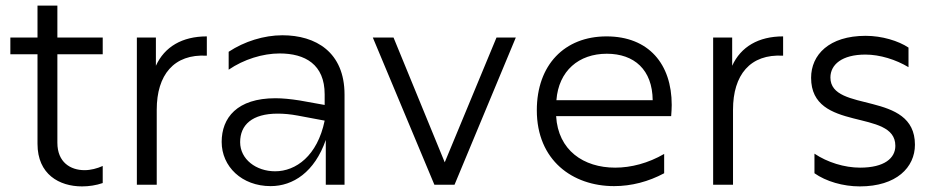

<svg xmlns="http://www.w3.org/2000/svg" viewBox="-20 -660 3340 686"><path d="M347 -6V-67C327 -58 304 -52 282 -52C232 -52 185 -80 185 -150V-466H347V-526H185V-640H114V-526H17V-466H114V-146C114 -37 192 6 273 6C298 6 324 2 347 -6Z M469 0H540V-268C540 -392 601 -468 719 -461V-530C631 -530 568 -493 537 -425V-526H469Z M1144 0H1211V-322C1211 -474 1108 -534 989 -534C923 -534 853 -512 797 -475V-411C851 -448 919 -469 979 -469C1070 -469 1140 -430 1140 -323V-285L1051 -301C1019 -306 990 -309 964 -309C827 -309 772 -239 772 -153C772 -65 844 5 947 5C1027 5 1104 -45 1144 -160ZM838 -152C838 -214 881 -254 972 -254C994 -254 1017 -252 1044 -247L1140 -229C1114 -103 1037 -48 963 -48C895 -48 838 -91 838 -152Z M1532 0H1604L1823 -526H1754L1569 -80L1386 -526H1312Z M2174 5C2236 5 2297 -11 2353 -41V-110C2296 -77 2235 -61 2178 -61C2065 -61 1974 -123 1967 -245H2378C2379 -259 2380 -272 2380 -285C2380 -431 2298 -530 2147 -530C1997 -530 1898 -428 1898 -266C1898 -87 2026 5 2174 5ZM2312 -302H1968C1976 -407 2048 -468 2148 -468C2246 -468 2311 -411 2312 -302Z M2528 0H2599V-268C2599 -392 2660 -468 2778 -461V-530C2690 -530 2627 -493 2596 -425V-526H2528Z M3052 6C3183 6 3249 -62 3249 -143C3249 -338 2947 -255 2947 -383C2947 -429 2988 -465 3072 -465C3124 -465 3181 -447 3226 -420V-490C3190 -514 3131 -532 3073 -532C2942 -532 2878 -464 2878 -382C2878 -185 3179 -274 3179 -139C3179 -95 3140 -61 3053 -61C2997 -61 2936 -80 2890 -111V-41C2931 -12 2992 6 3052 6Z"/></svg>

Font: Chess Sans
Style: Regular
Weight: 400
Designer: Wolf Bōese
Foundry: Wolf Bōese
Version: Version 7.223;Glyphs 3.3 (3306)